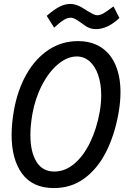

<svg xmlns="http://www.w3.org/2000/svg" viewBox="-20 -944 640 976"><path d="M39 -257.5Q39 -315 50.5 -381Q69 -487 114.8 -567Q160.5 -647 227.5 -691Q294.5 -735 376 -735Q445.5 -735 494 -703.2Q542.5 -671.5 567.5 -613Q592.5 -554.5 592.5 -475Q592.5 -426.5 582.5 -369Q563 -259 520 -173.2Q477 -87.5 409.8 -37.8Q342.5 12 254.5 12Q146 12 92.5 -61Q39 -134 39 -257.5ZM487 -376Q494.5 -419.5 494.5 -459Q494.5 -517 479.2 -562Q464 -607 435.8 -632Q407.5 -657 370.5 -657Q322.5 -657 275.8 -618.2Q229 -579.5 194 -512.2Q159 -445 144.5 -364Q134.5 -305.5 134.5 -258Q134.5 -172 165.2 -122Q196 -72 256 -72Q310.5 -72 357.5 -111.5Q404.5 -151 438 -220Q471.5 -289 487 -376ZM391.5 -828.5Q373.5 -841.5 361.5 -847.8Q349.5 -854 340.5 -854Q323 -854 304.8 -843Q286.5 -832 255 -803.5L217.5 -863.5Q254.5 -895.5 282.2 -909.8Q310 -924 338 -924Q354.5 -924 370.8 -918Q387 -912 401 -903.2Q415 -894.5 425 -888Q441.5 -878 453.2 -872.2Q465 -866.5 474 -866.5Q490 -866.5 508.5 -877.8Q527 -889 557 -911.5L587 -852.5Q527 -796 468 -796Q452 -796 439.8 -800Q427.5 -804 418.2 -809.8Q409 -815.5 391.5 -828.5Z"/></svg>

Font: JuliaMono
Style: Italic
Weight: 400
Italic angle: -9°
Monospace: yes
Designer: cormullion
Foundry: corm
Version: Version 0.057; ttfautohint (v1.8.4)